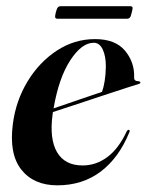

<svg xmlns="http://www.w3.org/2000/svg" viewBox="-20 -574 462 604"><path d="M386.5 -157Q354 -77.5 296.8 -34.2Q239.5 9 160.5 9Q86 9 47 -40.5Q8 -90 20.5 -184.5Q30 -257.5 66.8 -318Q103.5 -378.5 158.8 -414.8Q214 -451 279 -451Q342.5 -451 373 -414.8Q403.5 -378.5 402 -331Q401 -318.5 415.5 -318.5Q421 -318 421.5 -315Q422.5 -312 417 -310Q409.5 -308 379.5 -298.2Q349.5 -288.5 308 -274.8Q266.5 -261 223.5 -246.8Q180.5 -232.5 146.5 -221.5Q146 -218 145.5 -214.5Q135 -137 159.5 -95.2Q184 -53.5 240 -53.5Q282 -53.5 317.5 -79.8Q353 -106 378.5 -160.5Q382 -166.5 385.5 -165.5Q390 -164.5 386.5 -157ZM275 -439.5Q237 -439.5 201 -384.2Q165 -329 148.5 -233Q186.5 -246 230.8 -261.2Q275 -276.5 301 -285Q306 -299 309.2 -318.8Q312.5 -338.5 313 -364.5Q313 -398 303 -418.8Q293 -439.5 275 -439.5ZM155.5 -534.5Q158.5 -546.5 161.8 -550.5Q165 -554.5 172 -554.5H388.5Q395.5 -554.5 396.8 -551Q398 -547.5 394.5 -535Q392 -523 388.8 -519Q385.5 -515 378.5 -515H161.5Q155 -515 153.8 -519Q152.5 -523 155.5 -534.5Z"/></svg>

Font: Fraunces 144pt SemiBold
Style: Italic
Weight: 600
Italic angle: -16°
Version: Version 1.000;[0bf87f6ff]